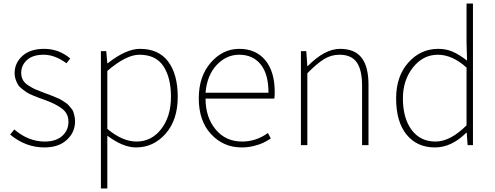

<svg xmlns="http://www.w3.org/2000/svg" viewBox="-20 -814 2778 1077"><path d="M229 13Q124 13 37 -59L60 -88Q139 -20 231 -20Q294 -20 329 -51.5Q364 -83 364 -131Q364 -177 328 -204.5Q292 -232 232 -253Q205 -263 196.5 -266Q188 -269 164 -279Q140 -289 130.5 -295.5Q121 -302 104.5 -314.5Q88 -327 81 -339Q74 -351 68 -367.5Q62 -384 62 -403Q62 -461 106 -500.5Q150 -540 228 -540Q310 -540 374 -486L353 -459Q288 -507 225 -507Q164 -507 131.5 -477.5Q99 -448 99 -405Q99 -383 108.5 -365.5Q118 -348 140 -334Q162 -320 178 -313Q194 -306 226 -294Q229 -293 250.5 -285Q272 -277 276.5 -275Q281 -273 300 -265Q319 -257 324.5 -253Q330 -249 344.5 -240Q359 -231 364 -224.5Q369 -218 378.5 -207.5Q388 -197 391.5 -186.5Q395 -176 398 -162Q401 -148 401 -133Q401 -72 355 -29.5Q309 13 229 13Z M582 -416V-91Q667 -20 746 -20Q830 -20 884.5 -90.5Q939 -161 939 -271Q939 -379 896.5 -443Q854 -507 762 -507Q687 -507 582 -416ZM546 243V-527H576L582 -459H584Q687 -540 765 -540Q870 -540 923.5 -468.5Q977 -397 977 -271Q977 -141 909 -64Q841 13 743 13Q670 13 582 -53V243Z M1336 13Q1233 13 1164 -61.5Q1095 -136 1095 -262Q1095 -386 1162.5 -463Q1230 -540 1322 -540Q1415 -540 1468 -476.5Q1521 -413 1521 -297Q1521 -274 1519 -261H1133Q1133 -156 1189.5 -88Q1246 -20 1338 -20Q1417 -20 1483 -68L1499 -37Q1473 -21 1455.5 -12.5Q1438 -4 1405 4.5Q1372 13 1336 13ZM1133 -294H1486Q1486 -399 1442 -453Q1398 -507 1322 -507Q1249 -507 1195 -449Q1141 -391 1133 -294Z M1668 0V-527H1698L1704 -443H1706Q1801 -540 1888 -540Q1969 -540 2008 -490.5Q2047 -441 2047 -339V0H2011V-334Q2011 -422 1981 -464.5Q1951 -507 1884 -507Q1838 -507 1798 -482.5Q1758 -458 1704 -403V0Z M2420 13Q2319 13 2260.5 -59Q2202 -131 2202 -262Q2202 -386 2270.5 -463Q2339 -540 2438 -540Q2483 -540 2519.5 -524Q2556 -508 2600 -474L2597 -573V-794H2633V0H2603L2598 -70H2596Q2513 13 2420 13ZM2423 -20Q2506 -20 2597 -111V-435Q2517 -507 2436 -507Q2353 -507 2296.5 -435.5Q2240 -364 2240 -262Q2240 -152 2288.5 -86Q2337 -20 2423 -20Z"/></svg>

Font: Noto Sans Korean Thin
Style: Regular
Weight: 250
Designer: Ryoko NISHIZUKA  (kana & ideographs); Paul D. Hunt (Latin, Greek & Cyrillic); Wenlong ZHANG  (bopomofo); Sandoll Communi
Foundry: Adobe Systems Incorporated
Version: Version 1.0001;PS 1;hotconv 1.0.78;makeotf.lib2.5.61930